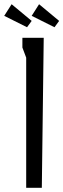

<svg xmlns="http://www.w3.org/2000/svg" viewBox="-80 -889 300 909"><path d="M44 -616 26 -664V-710H127L118 0H44ZM-60 -814 -25 -869 70 -790 48 -760ZM70 -814 105 -869 200 -790 178 -760Z"/></svg>

Font: Bahianita
Style: Regular
Weight: 400
Designer: Pablo Cosgaya & Dani Raskovsky
Foundry: Pablo Cosgaya & Dani Raskovsky
Version: Version 1.008